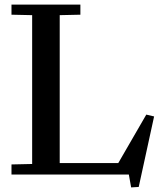

<svg xmlns="http://www.w3.org/2000/svg" viewBox="-20 -760 691 836"><path d="M30 -44 120 -46V-694L30 -696V-740H330V-696L240 -694V-50H495L617 -261L651 -253L584 54L551 56L541 0H30Z"/></svg>

Font: Minipax
Style: Bold
Weight: 500
Designer: Raphaël Ronot, Igor Stepanchenko (Cyrillic)
Foundry: steppetype
Version: Version 1.002